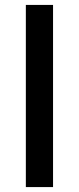

<svg xmlns="http://www.w3.org/2000/svg" viewBox="-20 -760 320 780"><path d="M85 0V-740H195.5V0Z"/></svg>

Font: Encode Sans SemiExpanded SemiExpanded Medium
Style: Regular
Weight: 500
Width: 6
Designer: Multiple Designers
Foundry: Impallari Type
Version: Version 3.000; ttfautohint (v1.8.3) -l 8 -r 50 -G 200 -x 14 